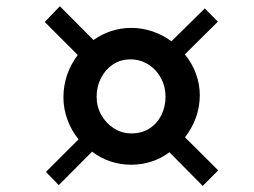

<svg xmlns="http://www.w3.org/2000/svg" viewBox="-20 -671 816 616"><path d="M127.5 -119.5 232 -224Q208.5 -253 196 -287.8Q183.5 -322.5 183.5 -359Q183.5 -396 195.2 -430.5Q207 -465 229.5 -494.5L123.5 -600.5L172 -651L280 -542.5Q306.5 -561.5 337.2 -571.5Q368 -581.5 401 -581.5Q435.5 -581.5 468.5 -570.5Q501.5 -559.5 530 -538.5L637 -644L679 -601.5L573 -496.5Q596.5 -468 608.8 -434.2Q621 -400.5 621 -365Q621 -329 608.8 -294.5Q596.5 -260 573.5 -230.5L680 -124.5L630.5 -74.5L523.5 -182.5Q497 -162.5 465.5 -152.5Q434 -142.5 401 -142.5Q366.5 -142.5 334.2 -153.2Q302 -164 275.5 -184.5L168.5 -77ZM290 -361Q290 -328.5 305.2 -301.8Q320.5 -275 345.8 -259Q371 -243 401.5 -243Q435 -243 459.5 -258.8Q484 -274.5 497.5 -301.2Q511 -328 511 -360Q511 -394 495.8 -421.5Q480.5 -449 454.8 -464.8Q429 -480.5 399 -480.5Q366.5 -480.5 342 -464Q317.5 -447.5 303.8 -420.2Q290 -393 290 -361Z"/></svg>

Font: Merriweather 96pt ExtraBold
Style: Italic
Weight: 800
Italic angle: -7.8°
Version: Version 2.101